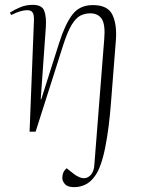

<svg xmlns="http://www.w3.org/2000/svg" viewBox="-20 -543 585 792"><path d="M286 229Q259 229 248 216.5Q237 204 237 191Q237 166 255 151L279 170Q317 201 341.5 188.5Q366 176 369 139L410 -382Q415 -441 400 -464.5Q385 -488 352 -488Q331 -488 312.5 -479Q294 -470 276.5 -442Q259 -414 241 -358L127 0H102L120 -458Q121 -482 114.5 -491.5Q108 -501 92 -501Q80 -501 64 -496.5Q48 -492 26 -481L21 -491Q41 -504 64.5 -513.5Q88 -523 115 -523Q153 -523 162.5 -498.5Q172 -474 169 -430L148 -133H150L224 -366Q248 -442 278 -482Q308 -522 363 -522Q425 -522 444 -481.5Q463 -441 458 -377L438 -122Q430 -13 413.5 68Q397 149 371 184Q353 209 331 219Q309 229 286 229Z"/></svg>

Font: Literata 72pt ExtraLight
Style: Italic
Weight: 200
Italic angle: -2°
Designer: Latin by Veronika Burian and Jose Scaglione. Greek by Irene Vlachou. Cyrillic by Vera Evstafieva
Foundry: TypeTogether
Version: Version 3.002